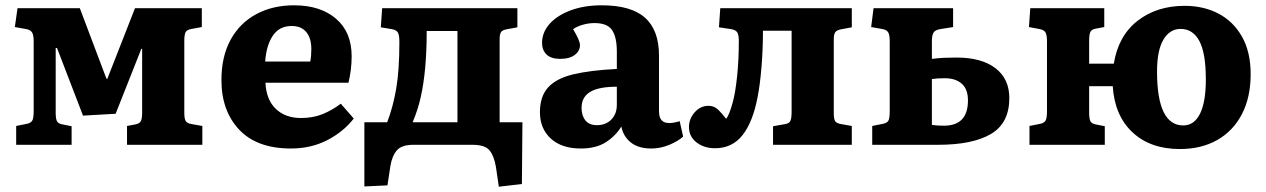

<svg xmlns="http://www.w3.org/2000/svg" viewBox="-20 -546 4772 724"><path d="M41 0V-71L81 -79Q96 -82 101.5 -91Q107 -100 107 -127V-390Q107 -414 101 -423.5Q95 -433 81 -436L36 -444L46 -515H281L380 -253L384 -247L489 -515H741V-444L703 -437Q685 -434 680 -425Q675 -416 675 -393V-120Q675 -99 680 -90Q685 -81 703 -78L743 -71V0H459V-71L491 -77Q506 -80 511 -89Q516 -98 516 -122V-362H513L416 -117L293 -110L195 -365H190V-121Q190 -99 194.5 -89.5Q199 -80 215 -77L250 -70V0Z M1077 14Q949 14 882 -57Q815 -128 815 -244Q815 -333 849.5 -396Q884 -459 946 -492.5Q1008 -526 1089 -526Q1188 -526 1247 -475.5Q1306 -425 1306 -334Q1306 -283 1294 -234H981Q984 -170 1020 -135.5Q1056 -101 1115 -101Q1160 -101 1196 -115.5Q1232 -130 1265 -155L1314 -99Q1275 -49 1214 -17.5Q1153 14 1077 14ZM980 -314H1150Q1154 -335 1154 -361Q1154 -402 1135 -425Q1116 -448 1080 -448Q1033 -448 1008.5 -411Q984 -374 980 -314Z M1861 158 1850 83Q1843 42 1826 21Q1809 0 1761 0H1539Q1494 0 1476 21.5Q1458 43 1452 81L1441 153L1354 157V-85H1440Q1462 -142 1474 -211.5Q1486 -281 1486 -388Q1486 -413 1480.5 -423Q1475 -433 1458 -436L1416 -443L1421 -515H1931V-443L1893 -436Q1874 -433 1869 -424.5Q1864 -416 1864 -398V-85H1950L1948 148ZM1536 -85H1705V-429H1589Q1589 -280 1567 -182Q1557 -135 1536 -85Z M2170 14Q2098 14 2057 -23.5Q2016 -61 2016 -123Q2016 -182 2046.5 -216Q2077 -250 2141 -265.5Q2205 -281 2306 -286V-351Q2306 -406 2288 -432.5Q2270 -459 2222 -459Q2199 -459 2177 -452.5Q2155 -446 2141 -436Q2167 -393 2167 -376Q2167 -354 2147.5 -339Q2128 -324 2092 -324Q2058 -324 2041 -340.5Q2024 -357 2024 -384Q2024 -424 2052.5 -456Q2081 -488 2132 -507Q2183 -526 2249 -526Q2360 -526 2412.5 -479Q2465 -432 2465 -336V-126Q2465 -82 2503 -82Q2520 -82 2543 -89L2556 -31Q2536 -13 2503 0.5Q2470 14 2436 14Q2387 14 2358.5 -9Q2330 -32 2323 -69Q2302 -34 2265 -10Q2228 14 2170 14ZM2231 -74Q2264 -74 2285 -95Q2306 -116 2306 -151V-219Q2238 -219 2205.5 -199.5Q2173 -180 2173 -139Q2173 -110 2187.5 -92Q2202 -74 2231 -74Z M2676 13Q2635 13 2606.5 -9Q2578 -31 2578 -67Q2578 -98 2599.5 -122.5Q2621 -147 2652 -147Q2673 -147 2688 -132.5Q2703 -118 2718 -98Q2730 -112 2743 -160Q2753 -196 2759.5 -258.5Q2766 -321 2766 -391Q2766 -415 2760 -424Q2754 -433 2738 -436L2691 -443L2696 -515H3192V-443L3154 -436Q3136 -433 3130 -425Q3124 -417 3124 -398V-120Q3124 -98 3129 -89.5Q3134 -81 3152 -78L3192 -71V0H2895V-70L2940 -78Q2955 -80 2960 -89.5Q2965 -99 2965 -123V-430H2857Q2857 -361 2851.5 -294Q2846 -227 2837 -181Q2819 -86 2780 -36.5Q2741 13 2676 13Z M3269 0V-71L3309 -79Q3325 -82 3330 -91Q3335 -100 3335 -127V-390Q3335 -414 3329.5 -423.5Q3324 -433 3310 -436L3265 -444L3274 -515H3574V-444L3524 -436Q3507 -433 3500.5 -423.5Q3494 -414 3494 -390V-324Q3518 -327 3539 -328Q3560 -329 3587 -329Q3681 -329 3733.5 -289Q3786 -249 3786 -176Q3786 -82 3717 -41Q3648 0 3517 0ZM3539 -72Q3630 -72 3630 -167Q3630 -210 3606.5 -230.5Q3583 -251 3543 -251Q3515 -251 3494 -248V-75Q3514 -72 3539 -72Z M4429 16Q4318 16 4250.5 -47Q4183 -110 4176 -221H4087V-121Q4087 -99 4091.5 -89.5Q4096 -80 4111 -77L4146 -70V0H3862V-71L3902 -79Q3917 -82 3922.5 -91Q3928 -100 3928 -127V-390Q3928 -414 3922.5 -423.5Q3917 -433 3902 -436L3860 -444L3865 -515H4144V-444L4112 -438Q4096 -435 4091.5 -425.5Q4087 -416 4087 -392V-306H4180Q4197 -411 4269.5 -467.5Q4342 -524 4447 -524Q4519 -524 4575 -494.5Q4631 -465 4663.5 -407.5Q4696 -350 4696 -266Q4696 -179 4663 -115.5Q4630 -52 4570 -18Q4510 16 4429 16ZM4442 -73Q4483 -73 4505 -117Q4527 -161 4527 -246Q4527 -346 4502.5 -391.5Q4478 -437 4432 -437Q4391 -437 4367 -396.5Q4343 -356 4343 -276Q4343 -73 4442 -73Z"/></svg>

Font: Literata
Style: Bold
Weight: 700
Designer: Latin by Veronika Burian and Jose Scaglione. Greek by Irene Vlachou. Cyrillic by Vera Evstafieva.
Foundry: TypeTogether
Version: Version 3.103; ttfautohint (v1.8.4.7-5d5b);gftools[0.9.29]